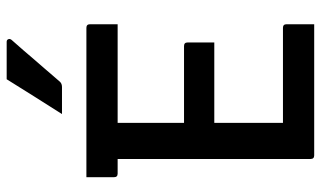

<svg xmlns="http://www.w3.org/2000/svg" viewBox="-218 -768 985 590"><g transform="rotate(-90 275.0 -472.5)"><path d="M93 0Q82 0 82 -11V-604H37Q26 -604 26 -615V-700H485Q496 -700 496 -689V-604H193V-400H429Q440 -400 440 -389V-307H193V-96H485Q496 -96 496 -85V0ZM327 -945H442Q448 -945 450 -940Q452 -935 448 -930Q429 -909 415.5 -893Q402 -877 389 -862Q376 -847 359.5 -828Q343 -809 319 -781Q313 -775 303 -775H220Q249 -820 273.5 -859.5Q298 -899 327 -945Z"/></g></svg>

Font: Recursive Sn Lnr St Med
Style: Regular
Weight: 500
Version: Version 1.085;hotconv 1.1.0;makeotfexe 2.6.0; ttfautohint (v